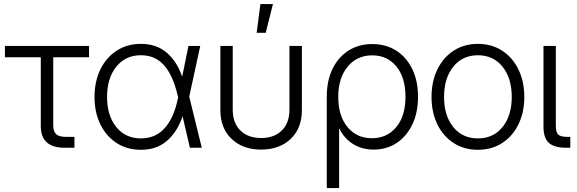

<svg xmlns="http://www.w3.org/2000/svg" viewBox="-20 -748 2920 972"><path d="M307.1 0Q186.5 0 186.5 -109.9V-458H4.9V-515.6H430.7V-458H249.5V-115.7Q249.5 -83 263.9 -69.1Q278.3 -55.2 312.5 -55.2H356.9V0Z M693.4 10.3Q623.5 10.3 570.6 -23.9Q517.6 -58.1 488 -118.7Q458.5 -179.2 458.5 -257.3Q458.5 -335.4 488 -396.2Q517.6 -457 570.6 -491.5Q623.5 -525.9 693.4 -525.9Q771.5 -525.9 823.5 -481.9Q875.5 -438 902.3 -359.9L934.1 -515.6H993.7L938 -258.8L1001.5 0H941.4L904.3 -159.2Q878.4 -82 826.2 -35.9Q773.9 10.3 693.4 10.3ZM881.8 -255.9 878.4 -268.6Q855.5 -366.2 810.8 -417.2Q766.1 -468.3 693.4 -468.3Q615.2 -468.3 568.6 -410.2Q522 -352.1 522 -257.3Q522 -163.1 568.4 -105.2Q614.7 -47.4 693.4 -47.4Q767.6 -47.4 814 -99.6Q860.4 -151.9 879.4 -245.1Z M1301.8 9.3Q1209 9.3 1152.3 -44.9Q1095.7 -99.1 1095.7 -189.9V-515.6H1158.2V-192.9Q1158.2 -125.5 1197 -87.4Q1235.8 -49.3 1301.8 -49.3Q1368.2 -49.3 1406.7 -87.4Q1445.3 -125.5 1445.3 -192.9V-515.6H1508.3V-189.9Q1508.3 -99.1 1451.7 -44.9Q1395 9.3 1301.8 9.3ZM1279.3 -582 1298.3 -727.5H1361.8L1325.2 -582Z M1634.3 204.1V-258.3Q1634.3 -339.4 1663.3 -399.2Q1692.4 -459 1744.1 -491.9Q1795.9 -524.9 1864.7 -524.9Q1933.6 -524.9 1985.6 -491.9Q2037.6 -459 2066.9 -398.9Q2096.2 -338.9 2096.2 -257.8Q2096.2 -177.7 2067.4 -117.7Q2038.6 -57.6 1988 -24.2Q1937.5 9.3 1871.6 9.3Q1811.5 9.3 1766.4 -19.5Q1721.2 -48.3 1697.8 -97.7H1696.8V204.1ZM1862.8 -48.3Q1939.5 -48.3 1986.1 -104.5Q2032.7 -160.6 2032.7 -257.8Q2032.7 -355.5 1986.6 -411.6Q1940.4 -467.8 1864.7 -467.8Q1787.1 -467.8 1739.7 -410.2Q1692.4 -352.5 1692.4 -257.8Q1692.4 -161.6 1739 -105Q1785.6 -48.3 1862.8 -48.3Z M2399.4 10.3Q2329.6 10.3 2276.6 -23.9Q2223.6 -58.1 2194.1 -118.7Q2164.6 -179.2 2164.6 -257.3Q2164.6 -335.4 2194.1 -396.2Q2223.6 -457 2276.6 -491.5Q2329.6 -525.9 2399.4 -525.9Q2469.2 -525.9 2522.2 -491.5Q2575.2 -457 2604.7 -396.2Q2634.3 -335.4 2634.3 -257.3Q2634.3 -179.2 2604.7 -118.7Q2575.2 -58.1 2522.2 -23.9Q2469.2 10.3 2399.4 10.3ZM2399.4 -47.4Q2478 -47.4 2524.4 -105.2Q2570.8 -163.1 2570.8 -257.3Q2570.8 -351.6 2524.4 -409.9Q2478 -468.3 2399.4 -468.3Q2321.3 -468.3 2274.7 -410.2Q2228 -352.1 2228 -257.3Q2228 -163.1 2274.4 -105.2Q2320.8 -47.4 2399.4 -47.4Z M2847.7 0Q2785.6 0 2758.5 -24.9Q2731.4 -49.8 2731.4 -106V-515.6H2793.9V-111.8Q2793.9 -78.6 2805.9 -66.9Q2817.9 -55.2 2850.6 -55.2H2867.2V0Z"/></svg>

Font: Inter Display Light
Style: Regular
Weight: 300
Designer: Rasmus Andersson
Foundry: rsms
Version: Version 4.000;git-a52131595